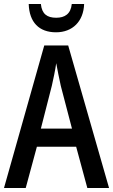

<svg xmlns="http://www.w3.org/2000/svg" viewBox="-20 -943 567 963"><path d="M402 -923H340C335 -873 305 -854 262 -854C216 -854 190 -873 185 -923H124C127 -831 176 -781 261 -781C344 -781 399 -836 402 -923ZM418 0H527L322 -715H202L0 0H109L165 -207H362ZM285 -512 341 -298H185L240 -513C248 -548 257 -591 262 -626C267 -595 278 -546 285 -512Z"/></svg>

Font: Noto Sans Khmer UI Condensed Medium
Style: Regular
Weight: 500
Width: 3
Designer: Danh Hong and the Monotype Design Team
Foundry: Monotype Imaging Inc.
Version: Version 2.002